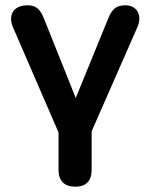

<svg xmlns="http://www.w3.org/2000/svg" viewBox="-20 -517 566 725"><path d="M264 188C305 188 326 166 326 125V-21L499 -415C518 -458 498 -497 454 -497C421 -497 404 -485 389 -448L266 -147L146 -447C131 -485 114 -497 84 -497C29 -497 10 -458 29 -414L201 -17V125C201 166 224 188 264 188Z"/></svg>

Font: Nunito
Style: Bold
Weight: 700
Designer: Vernon Adams
Foundry: Vernon Adams
Version: Version 3.602